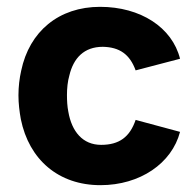

<svg xmlns="http://www.w3.org/2000/svg" viewBox="-20 -538 569 562"><path d="M274 4C390 4 483 -60 507 -152L377 -187C360 -137 329 -114 276 -114C222 -114 190 -153 180 -211C177 -226 176 -243 176 -260C176 -279 178 -300 183 -317C195 -368 226 -401 281 -401C330 -400 360 -379 377 -332L507 -366C484 -458 391 -518 273 -518C152 -518 66 -446 42 -331C37 -309 34 -284 34 -259C34 -235 37 -211 41 -189C65 -71 151 4 274 4Z"/></svg>

Font: Arthouse Owned
Style: Bold
Weight: 700
Designer: Jeremy Tribby
Foundry: Tribby Type
Version: Version 1.000;PS 001.000;hotconv 1.0.88;makeotf.lib2.5.64775